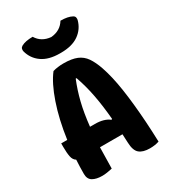

<svg xmlns="http://www.w3.org/2000/svg" viewBox="-226 -1060 1053 1183"><g transform="rotate(-30 300.0 -468.5)"><path d="M217 0Q199 4 180.5 7Q162 10 145 10Q103 10 77.5 -5Q52 -20 52 -57Q52 -107 55 -157Q36 -168 30.5 -195Q25 -222 25 -265V-290H68Q87 -426 124 -533.5Q161 -641 207 -700Q242 -710 283 -710Q342 -710 378 -695Q414 -680 436.5 -647.5Q459 -615 477 -563Q503 -487 518.5 -383.5Q534 -280 543 -146Q545 -112 547 -75Q549 -38 550 0Q536 5 519 7.5Q502 10 484 10Q435 10 410 -11Q385 -32 383 -88Q382 -121 380 -150H220Q218 -83 217 0ZM264 -290Q330 -290 366 -261L372 -264Q364 -358 349 -437.5Q334 -517 308 -591H302Q275 -525 257.5 -454Q240 -383 230 -290ZM399 -947Q451 -947 480 -931Q491 -925 493 -916Q495 -907 493 -898Q478 -841 430.5 -807.5Q383 -774 304 -774H296Q217 -774 169.5 -807.5Q122 -841 107 -898Q105 -907 107.5 -916Q110 -925 120 -931Q149 -947 201 -947Q233 -894 300 -888Q367 -894 399 -947Z"/></g></svg>

Font: Recursive Mn Csl St XBd
Style: Regular
Weight: 800
Monospace: yes
Version: Version 1.079;hotconv 1.0.112;makeotfexe 2.5.65598; ttfautoh